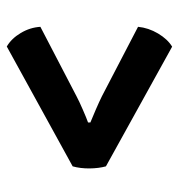

<svg xmlns="http://www.w3.org/2000/svg" viewBox="0 -607 540 580"><g transform="rotate(90 270.0 -317.0)"><path d="M120.5 -67.5Q96.5 -81.5 79.8 -109.5Q63 -137.5 61 -169L270.5 -278Q285.5 -286 310.8 -297Q336 -308 350 -313V-320Q336 -325.5 310.8 -336.5Q285.5 -347.5 270.5 -355L61 -464Q64 -495.5 81.2 -524.5Q98.5 -553.5 121 -567L482.5 -367Q488.5 -345.5 488.8 -317.5Q489 -289.5 482.5 -266.5Z"/></g></svg>

Font: Signika Light SemiBold
Style: Regular
Weight: 600
Version: Version 2.003;gftools[0.9.32]